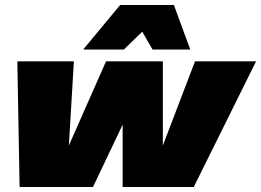

<svg xmlns="http://www.w3.org/2000/svg" viewBox="-20 -744 1039 764"><path d="M311 -547 458 -724H672L737 -547H587L546 -618L473 -547ZM58 0 49 -500H274L254 -165L402 -500H628V-165L756 -500H999L751 0H468V-248L350 0Z"/></svg>

Font: Elaine Sans Black
Style: Italic
Weight: 900
Italic angle: -13°
Designer: Wei Huang
Foundry: Wei Huang
Version: Version 2.001;December 24, 2019;FontCreator 12.0.0.2547 64-b